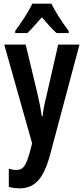

<svg xmlns="http://www.w3.org/2000/svg" viewBox="-20 -786 456 1046"><path d="M260 -766H156C138 -726 95 -661 63 -618V-606H129C150 -626 178 -657 208 -692C237 -658 263 -628 288 -606H354V-618C318 -665 282 -721 260 -766ZM3 -543 155 -5 143 41C121 119 107 140 67 140C55 140 41 137 28 133V232C47 237 66 240 86 240C169 240 216 189 251 64L413 -543H297L233 -263C222 -219 215 -184 212 -152H208C203 -187 195 -227 187 -263L120 -543Z"/></svg>

Font: Noto Sans Devanagari ExtraCondensed SemiBold
Style: Regular
Weight: 600
Width: 2
Designer: Jelle Bosma - Monotype Design Team
Foundry: Monotype Imaging Inc.
Version: Version 2.004